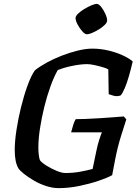

<svg xmlns="http://www.w3.org/2000/svg" viewBox="-20 -971 720 991"><path d="M282 0Q251 0 217.5 -11Q184 -22 155 -39Q126 -56 104.5 -73Q83 -90 75 -102Q56 -134 56 -197Q56 -241 65 -300Q74 -359 89 -419.5Q104 -480 122.5 -530.5Q141 -581 160 -608Q185 -628 221.5 -648Q258 -668 299.5 -684Q341 -700 382 -710Q423 -720 457 -720Q498 -720 538.5 -710.5Q579 -701 612 -686Q645 -671 665 -654Q656 -615 645.5 -578.5Q635 -542 623.5 -515Q612 -488 602 -478Q584 -472 566 -477Q548 -482 541 -485L539 -613Q529 -619 508 -625Q487 -631 465.5 -635.5Q444 -640 430 -640Q397 -640 353 -631Q309 -622 278 -609Q259 -576 241 -526.5Q223 -477 209 -420.5Q195 -364 186.5 -309Q178 -254 178 -210Q178 -191 180 -173Q182 -155 186 -144Q196 -131 220 -116Q244 -101 271.5 -89.5Q299 -78 318 -78Q358 -78 395.5 -85Q433 -92 458 -99L478 -195Q484 -224 492 -249Q500 -274 506 -288H347Q353 -310 358.5 -328Q364 -346 371 -356Q387 -356 419 -357Q451 -358 489 -360.5Q527 -363 561.5 -365.5Q596 -368 619 -370L632 -355Q623 -327 605 -270Q587 -213 574 -146L559 -67Q536 -54 491 -38.5Q446 -23 391 -11.5Q336 0 282 0ZM429 -794Q418 -794 404.5 -809.5Q391 -825 380.5 -844.5Q370 -864 370 -878Q370 -888 383 -900.5Q396 -913 415 -924.5Q434 -936 452 -943.5Q470 -951 479 -951Q490 -951 502.5 -935Q515 -919 524 -899Q533 -879 533 -865Q533 -855 520.5 -842.5Q508 -830 490 -819Q472 -808 455 -801Q438 -794 429 -794Z"/></svg>

Font: Texturina SemiBold
Style: Italic
Weight: 600
Italic angle: -11°
Designer: Guillermo Torres Carreño
Foundry: Omnibus-Type
Version: Version 1.002; ttfautohint (v1.8.3)